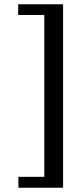

<svg xmlns="http://www.w3.org/2000/svg" viewBox="-20 -750 390 898"><path d="M66 77H187V-680H65V-730H275V128H66Z"/></svg>

Font: Rosario Medium
Style: Regular
Weight: 500
Version: Version 1.201